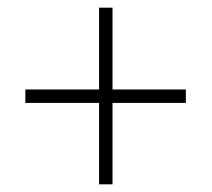

<svg xmlns="http://www.w3.org/2000/svg" viewBox="-20 -669 551 500"><path d="M238 -189V-401H46V-436H238V-649H273V-436H464V-401H273V-189Z"/></svg>

Font: Noto Sans Malayalam UI SemiCondensed ExtraLight
Style: Regular
Weight: 200
Width: 4
Designer: Jelle Bosma - Monotype Design Team
Foundry: Monotype Imaging Inc.
Version: Version 2.104; ttfautohint (v1.8.4.7-5d5b)